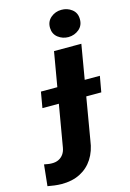

<svg xmlns="http://www.w3.org/2000/svg" viewBox="-211 -812 740 1094"><g transform="rotate(-15 159.0 -265.5)"><path d="M165 -528.3H326.2L233.4 16.6Q225.6 78.1 196.8 122.8Q168 167.5 120.8 191.4Q73.7 215.3 10.7 214.8Q-9.8 214.4 -30 211.9Q-50.3 209.5 -70.3 205.6L-57.1 80.6Q-45.9 82.5 -34.7 84.5Q-23.4 86.4 -12.2 86.4Q10.7 86.9 27.8 78.6Q44.9 70.3 56.2 54.7Q67.4 39.1 71.3 17.1ZM177.2 -661.6Q176.3 -699.2 203.1 -721.9Q230 -744.6 265.6 -744.6Q300.3 -745.1 327.1 -724.6Q354 -704.1 354.5 -667.5Q355.5 -629.4 328.9 -606.9Q302.2 -584.5 266.1 -584Q231.4 -584 204.8 -604.5Q178.2 -625 177.2 -661.6ZM380.9 -324.7 364.3 -231.4H17.1L33.2 -324.7Z"/></g></svg>

Font: Roboto Black
Style: Italic
Weight: 900
Italic angle: -12°
Designer: Christian Robertson
Foundry: Google
Version: Version 3.0; 2020